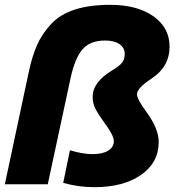

<svg xmlns="http://www.w3.org/2000/svg" viewBox="-27 -764 744 796"><path d="M430 -744Q542 -744 609 -696.5Q676 -649 676 -571Q676 -487 601 -438Q541 -399 541 -373Q541 -353 580 -300Q631 -230 631 -176Q631 -90 558 -39Q485 12 364 12Q297 12 235 -6L263 -141Q316 -125 356 -125Q398 -125 421.5 -139.5Q445 -154 445 -179Q445 -202 408 -252Q381 -289 369 -312.5Q357 -336 357 -362Q357 -423 436 -471Q468 -490 479 -504Q490 -518 490 -541Q490 -566 468.5 -581Q447 -596 409 -596Q347 -596 315.5 -560Q284 -524 266 -442L171 0H-7L92 -464Q106 -531 127 -578Q148 -625 185.5 -665Q223 -705 284 -724.5Q345 -744 430 -744Z"/></svg>

Font: Nacelle Heavy
Style: Italic
Weight: 800
Italic angle: -12°
Designer: Sora Sagano
Foundry: Sora Sagano
Version: Version 1.000;FEAKit 1.0